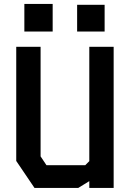

<svg xmlns="http://www.w3.org/2000/svg" viewBox="-20 -926 640 946"><path d="M420 -695.5V-132L400 -112H209L180 -155.5V-695.5H60V-133L150 0H365.5L420 -33.5V0H540V-695.5ZM360 -770.5V-902.5H495.5V-770.5ZM100 -770.5V-906.5H239.5V-770.5Z"/></svg>

Font: Kode Mono
Style: Regular
Weight: 400
Monospace: yes
Designer: Isa Ozler
Foundry: Kadena LLC
Version: Version 1.000;gftools[0.9.28]